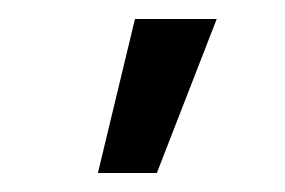

<svg xmlns="http://www.w3.org/2000/svg" viewBox="-20 -773 300 202"><path d="M145 -591H83L122 -753H208Z"/></svg>

Font: LXGW 975 Gothic SC
Style: Regular
Weight: 400
Version: Version 2.01;February 25, 2021